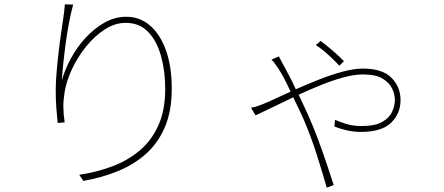

<svg xmlns="http://www.w3.org/2000/svg" viewBox="-20 -796 2040 882"><path d="M316 -775Q306 -738 297 -691Q288 -644 281.5 -595Q275 -546 270.5 -502Q266 -458 264 -426Q277 -474 304.5 -525.5Q332 -577 371.5 -620.5Q411 -664 459 -691.5Q507 -719 560 -719Q623 -719 670 -678Q717 -637 743 -563Q769 -489 769 -389Q769 -287 738 -213.5Q707 -140 652 -90.5Q597 -41 523 -10.5Q449 20 363 35L344 7Q424 -5 495 -31.5Q566 -58 621 -104Q676 -150 707.5 -220Q739 -290 739 -387Q739 -468 720 -537.5Q701 -607 661 -649Q621 -691 557 -691Q508 -691 461 -660.5Q414 -630 375 -581.5Q336 -533 310.5 -478Q285 -423 277 -374Q271 -337 271 -306Q271 -275 277 -234L245 -231Q242 -259 239 -297Q236 -335 236 -382Q236 -418 240 -464.5Q244 -511 249.5 -558.5Q255 -606 261 -646Q267 -686 270 -708Q273 -725 274.5 -740Q276 -755 278 -776Z M1539 -494Q1518 -517 1489 -543.5Q1460 -570 1431 -589L1453 -608Q1472 -594 1504 -567Q1536 -540 1560 -515ZM1133 -301Q1150 -304 1162.5 -308.5Q1175 -313 1186 -317Q1206 -325 1239.5 -340.5Q1273 -356 1315 -375Q1299 -410 1284.5 -437Q1270 -464 1260 -479Q1254 -488 1244.5 -501.5Q1235 -515 1227 -522L1261 -537Q1266 -527 1270.5 -519Q1275 -511 1280 -501Q1291 -481 1307 -451Q1323 -421 1339 -386Q1391 -409 1446.5 -431Q1502 -453 1554.5 -467Q1607 -481 1647 -481Q1736 -481 1778 -439Q1820 -397 1820 -336Q1820 -274 1776.5 -232Q1733 -190 1638 -190Q1603 -190 1570 -198Q1537 -206 1516 -215L1519 -246Q1539 -236 1571 -226.5Q1603 -217 1640 -217Q1702 -217 1735 -235.5Q1768 -254 1781 -282Q1794 -310 1794 -337Q1794 -362 1781.5 -389Q1769 -416 1737.5 -435Q1706 -454 1647 -454Q1609 -454 1560 -441Q1511 -428 1457.5 -406.5Q1404 -385 1352 -361L1394 -271Q1419 -215 1441 -156Q1463 -97 1481 -43Q1499 11 1513 54L1481 66Q1462 -1 1434.5 -87.5Q1407 -174 1370 -259L1327 -349Q1275 -324 1229.5 -302Q1184 -280 1154 -266Z"/></svg>

Font: Source Han Sans SC ExtraLight
Style: Regular
Weight: 250
Designer: Ryoko NISHIZUKA 西塚涼子 (kana, bopomofo & ideographs); Paul D. Hunt (Latin, Greek & Cyrillic); Sandoll Communications 산돌커뮤니
Foundry: Adobe
Version: Version 2.004;hotconv 1.0.118;makeotfexe 2.5.65603